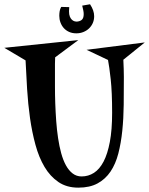

<svg xmlns="http://www.w3.org/2000/svg" viewBox="-40 -861 689 887"><path d="M628.9 -665 529.8 -585Q530.8 -564.5 531.5 -543.5Q532.2 -522.5 532.2 -505.9Q532.2 -439.9 531.5 -376.7Q530.8 -313.5 524.9 -256.6Q519 -199.7 506.6 -151.6Q494.1 -103.5 470.7 -68.6Q447.3 -33.7 411.1 -13.9Q375 5.9 321.8 5.9Q268.1 5.9 230 -20Q191.9 -45.9 165.8 -89.8Q139.6 -133.8 123.8 -192.1Q107.9 -250.5 98.6 -315.9Q89.4 -381.3 85.2 -449.7Q81.1 -518.1 78.1 -582L-20 -640.1L321.8 -675.8L214.8 -596.2Q213.9 -581.1 213.9 -566.2Q213.9 -551.3 213.9 -536.1Q213.9 -502 213.9 -462.9Q213.9 -423.8 215.3 -383.1Q216.8 -342.3 219.7 -301.5Q222.7 -260.7 228.3 -223.1Q233.9 -185.5 242.7 -153.3Q251.5 -121.1 264.6 -97.2Q277.8 -73.2 295.7 -59.6Q313.5 -45.9 336.9 -45.9Q368.2 -45.9 394 -62.5Q419.9 -79.1 438.5 -114.5Q457 -149.9 467.5 -205.6Q478 -261.2 478 -339.8Q478 -435.5 471.4 -495.1Q464.8 -554.7 459 -584L359.9 -630.9ZM376 -841.3Q395 -812.5 395 -786.1Q395 -769 388.7 -754.6Q382.3 -740.2 371.3 -729.7Q360.4 -719.2 345.2 -713.1Q330.1 -707 313 -707Q293.9 -707 279.3 -713.6Q264.6 -720.2 254.6 -731.4Q244.6 -742.7 239.3 -757.3Q233.9 -772 233.9 -788.1Q233.9 -798.8 235.6 -809.1Q237.3 -819.3 242.7 -829.1L279.8 -828.1Q279.8 -822.3 279.3 -817.9Q278.8 -813.5 278.8 -809.1Q278.8 -793.5 282.7 -784.2Q286.6 -774.9 292.2 -769.8Q297.9 -764.6 303.5 -762.9Q309.1 -761.2 312 -761.2Q327.1 -761.2 336.9 -768.6Q346.7 -775.9 346.7 -795.9Q346.7 -804.2 344.7 -813.5Q342.8 -822.8 339.8 -835Z"/></svg>

Font: Risque
Style: Regular
Weight: 400
Designer: Astigmatic (AOETI)
Foundry: Astigmatic (AOETI)
Version: Version 1.000